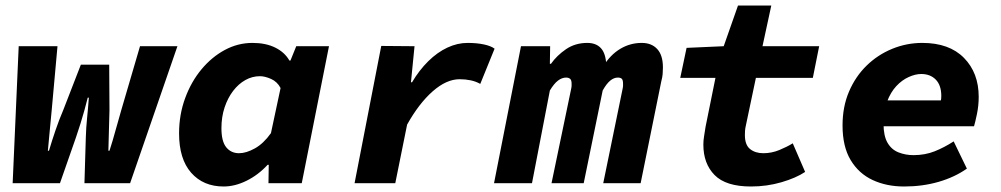

<svg xmlns="http://www.w3.org/2000/svg" viewBox="-20 -666 3640 698"><path d="M26 0 48 -498H189L168 -266Q165 -230 161 -192.5Q157 -155 154 -118H158Q169 -155 182 -193Q195 -231 210 -266L274 -431H377L378 -266Q377 -230 376 -192.5Q375 -155 374 -118H378Q390 -155 400 -192Q410 -229 421 -266L489 -498H625L453 0H287L292 -167Q293 -202 296.5 -236Q300 -270 303 -311H299Q292 -284 286 -262Q280 -240 273 -218Q266 -196 256 -166L198 0Z M793 12Q719 12 675 -38Q631 -88 631 -181Q631 -249 653 -309Q675 -369 712.5 -414Q750 -459 797.5 -484.5Q845 -510 898 -510Q946 -510 980.5 -493Q1015 -476 1032 -446H1036L1057 -498H1176L1077 0H956L957 -67H953Q919 -30 876.5 -9Q834 12 793 12ZM849 -109Q875 -109 906.5 -126.5Q938 -144 965 -182L1000 -346Q988 -369 965.5 -379Q943 -389 925 -389Q897 -389 872 -375Q847 -361 827.5 -335.5Q808 -310 796.5 -275.5Q785 -241 785 -200Q785 -152 802.5 -130.5Q820 -109 849 -109Z M1269 0 1366 -499 1487 -498 1474 -367H1478Q1504 -411 1537 -443.5Q1570 -476 1606.5 -493Q1643 -510 1680 -510Q1713 -510 1739 -504.5Q1765 -499 1778 -489L1726 -361Q1710 -370 1691 -374Q1672 -378 1651 -378Q1603 -378 1553 -334Q1503 -290 1460 -213L1417 0Z M1776 0 1874 -498H1980L1979 -434H1983Q2004 -464 2037.5 -487Q2071 -510 2115 -510Q2147 -510 2164.5 -491Q2182 -472 2184 -431L2173 -425Q2199 -467 2235 -488.5Q2271 -510 2313 -510Q2349 -510 2369.5 -487.5Q2390 -465 2390 -421Q2390 -408 2389 -396.5Q2388 -385 2384 -370L2309 0H2173L2243 -341Q2245 -350 2245 -354Q2245 -358 2245 -362Q2245 -375 2240.5 -379.5Q2236 -384 2226 -384Q2212 -384 2198.5 -373Q2185 -362 2171 -337L2102 0H1985L2056 -341Q2058 -350 2058 -354Q2058 -358 2058 -362Q2058 -375 2052.5 -379.5Q2047 -384 2038 -384Q2023 -384 2008.5 -373Q1994 -362 1979 -337L1914 0Z M2710 12Q2619 12 2578 -29.5Q2537 -71 2537 -140Q2537 -155 2539.5 -170Q2542 -185 2545 -205L2581 -383H2453L2476 -492L2611 -498L2663 -646H2784L2752 -498H2958L2935 -383H2728L2692 -212Q2689 -199 2688.5 -191Q2688 -183 2688 -175Q2688 -139 2707 -124Q2726 -109 2755 -109Q2785 -109 2813 -120.5Q2841 -132 2862 -145L2907 -41Q2874 -19 2821 -3.5Q2768 12 2710 12Z M3267 12Q3203 12 3152.5 -11.5Q3102 -35 3072.5 -84Q3043 -133 3043 -210Q3043 -278 3066.5 -333Q3090 -388 3130.5 -427.5Q3171 -467 3223.5 -488.5Q3276 -510 3333 -510Q3431 -510 3484.5 -455.5Q3538 -401 3538 -314Q3538 -282 3531.5 -251Q3525 -220 3521 -207H3154L3170 -301H3437L3396 -279Q3398 -288 3400 -297.5Q3402 -307 3402 -317Q3402 -356 3382 -376.5Q3362 -397 3329 -397Q3308 -397 3283.5 -386Q3259 -375 3238.5 -353Q3218 -331 3205 -297Q3192 -263 3192 -216Q3192 -172 3206.5 -147Q3221 -122 3246.5 -112Q3272 -102 3301 -102Q3343 -102 3378 -116Q3413 -130 3447 -152L3495 -53Q3451 -22 3392.5 -5Q3334 12 3267 12Z"/></svg>

Font: Source Code Pro ExtraLight ExtraBold
Style: Italic
Weight: 800
Italic angle: -11°
Monospace: yes
Version: Version 1.016;hotconv 1.0.116;makeotfexe 2.5.65601